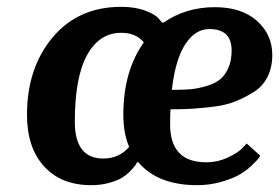

<svg xmlns="http://www.w3.org/2000/svg" viewBox="-20 -531 817 562"><path d="M702 -111 742 -75Q740 -72 735.5 -66Q731 -60 715 -45Q699 -30 679.5 -19Q660 -8 627 1.5Q594 11 557 11Q442 11 385 -56H381Q380 -53 377 -48.5Q374 -44 363.5 -32.5Q353 -21 339 -12Q325 -3 300.5 4Q276 11 247 11Q159 11 109 -44Q59 -99 59 -195Q59 -332 134 -421.5Q209 -511 335 -511Q376 -511 406 -499.5Q436 -488 445 -476L454 -465H459Q524 -510 609 -510Q687 -510 732 -470Q777 -430 777 -370Q777 -334 763 -306Q749 -278 722.5 -261.5Q696 -245 668.5 -234Q641 -223 603 -218.5Q565 -214 538.5 -212.5Q512 -211 479 -211Q478 -197 478 -167Q478 -56 583 -56Q617 -56 647 -70Q677 -84 690 -98ZM282 -67Q329 -67 358 -101Q341 -141 341 -195Q341 -323 401 -407Q378 -435 335 -435Q271 -435 235 -370Q199 -305 199 -175Q199 -67 282 -67ZM593 -446Q551 -446 522 -401Q493 -356 483 -268Q513 -268 534 -269.5Q555 -271 580.5 -278Q606 -285 621.5 -296.5Q637 -308 647.5 -330Q658 -352 658 -383Q658 -446 593 -446Z"/></svg>

Font: Arsenal
Style: Bold Italic
Weight: 700
Italic angle: -9°
Designer: Andrij Shevchenko
Foundry: Stairsfor.com
Version: Version 1.000